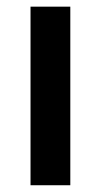

<svg xmlns="http://www.w3.org/2000/svg" viewBox="-20 -548 301 568"><path d="M188 -528.3V0H70.3V-528.3Z"/></svg>

Font: Vazirmatn UI Medium
Style: Regular
Weight: 500
Designer: Saber Rastikerdar
Foundry: Saber Rastikerdar
Version: Version 33.003